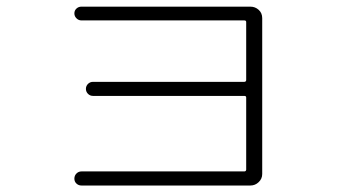

<svg xmlns="http://www.w3.org/2000/svg" viewBox="-20 -573 1040 586"><path d="M725.6 -49.8Q730.5 -49.8 731.4 -54.7V-275.4Q731.4 -280.3 725.6 -280.3H263.7Q254.9 -280.3 248.5 -286.6Q242.2 -293 242.2 -301.8Q242.2 -310.5 248.5 -316.9Q254.9 -323.2 263.7 -323.2H725.6Q730.5 -323.2 731.4 -328.1V-505.9Q731.4 -510.7 725.6 -510.7H228.5Q219.7 -510.7 213.4 -517.1Q207 -523.4 207 -532.2Q207 -541 213.4 -546.9Q219.7 -552.7 228.5 -552.7H744.1Q758.8 -552.7 769.5 -543Q780.3 -533.2 780.3 -517.6V-42Q780.3 -27.3 769.5 -17.1Q758.8 -6.8 744.1 -6.8H228.5Q219.7 -6.8 213.4 -12.7Q207 -18.6 207 -27.8Q207 -37.1 213.4 -43.5Q219.7 -49.8 228.5 -49.8Z"/></svg>

Font: Rounded-L Mgen+ 1m light
Style: Regular
Weight: 200
Designer: [Source Han Sans]
Ryoko NISHIZUKA  (kana & ideographs); Paul D. Hunt (Latin, Greek & Cyrillic); Wenlong ZHANG  (bopomofo
Version: Version 1.059.20150602